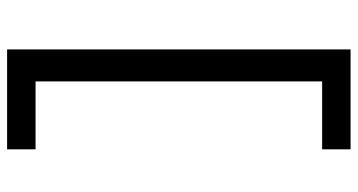

<svg xmlns="http://www.w3.org/2000/svg" viewBox="-253 -610 1006 540"><g transform="rotate(-90 250.0 -340.0)"><path d="M100 143V63H291V-743H100V-823H381V143Z"/></g></svg>

Font: Iosevka Medium
Style: Regular
Weight: 500
Monospace: yes
Designer: Belleve Invis
Foundry: Belleve Invis
Version: Version 32.5.0; ttfautohint (v1.8.4)